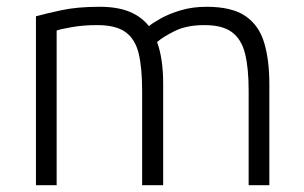

<svg xmlns="http://www.w3.org/2000/svg" viewBox="-20 -546 895 566"><path d="M86 0V-498Q115 -506 161.5 -516Q208 -526 274 -526Q326 -526 361.5 -511.5Q397 -497 419 -469Q431 -479 455.5 -492.5Q480 -506 514 -516Q548 -526 589 -526Q663 -526 703 -499Q743 -472 758.5 -421Q774 -370 774 -299V0H713V-279Q713 -345 702.5 -387.5Q692 -430 664 -451Q636 -472 583 -472Q530 -472 495 -454.5Q460 -437 443 -422Q452 -398 456.5 -367Q461 -336 461 -301V0H399V-279Q399 -345 389 -387.5Q379 -430 350.5 -451Q322 -472 267 -472Q225 -472 191.5 -466Q158 -460 147 -456V0Z"/></svg>

Font: Ubuntu Sans Light
Style: Regular
Weight: 300
Designer: Dalton Maag Ltd
Foundry: Dalton Maag Ltd
Version: Version 1.006; ttfautohint (v1.8.4.7-5d5b)